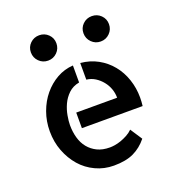

<svg xmlns="http://www.w3.org/2000/svg" viewBox="-137 -877 923 995"><g transform="rotate(-20 324.0 -380.0)"><path d="M339.8 -555.7Q392.6 -550.8 435.1 -527.3Q477.5 -503.9 507.8 -466.8Q538.1 -429.7 554.2 -381.8Q570.3 -334 570.3 -282.2Q570.3 -258.8 567.4 -235.4H232.4V-321.3H458Q458 -346.7 449.7 -370.1Q441.4 -393.6 425.3 -413.6Q409.2 -433.6 387.7 -447.3Q366.2 -460.9 339.8 -463.9ZM335.9 -91.8Q346.7 -91.8 362.8 -94.2Q378.9 -96.7 397 -103Q415 -109.4 433.1 -119.1Q451.2 -128.9 464.8 -142.6L507.8 -77.1Q475.6 -37.1 432.6 -16.6Q389.6 3.9 323.2 3.9Q269.5 3.9 222.7 -18.1Q175.8 -40 142.6 -78.1Q109.4 -116.2 89.8 -167Q70.3 -217.8 70.3 -276.4Q70.3 -332 88.4 -381.8Q106.4 -431.6 137.7 -469.2Q168.9 -506.8 210.4 -530.3Q252 -553.7 299.8 -556.6V-462.9Q263.7 -456.1 240.2 -433.6Q216.8 -411.1 203.6 -382.3Q190.4 -353.5 185.1 -323.2Q179.7 -293 179.7 -271.5Q179.7 -233.4 189 -200.7Q198.2 -168 217.8 -144Q237.3 -120.1 266.1 -106Q294.9 -91.8 335.9 -91.8ZM548.8 -694.3Q548.8 -665 528.3 -644.5Q507.8 -624 478.5 -624Q449.2 -624 428.7 -644.5Q408.2 -665 408.2 -694.3Q408.2 -723.6 428.7 -743.7Q449.2 -763.7 478.5 -763.7Q507.8 -763.7 528.3 -743.7Q548.8 -723.6 548.8 -694.3ZM258.8 -694.3Q258.8 -665 238.3 -644.5Q217.8 -624 188.5 -624Q159.2 -624 138.7 -644.5Q118.2 -665 118.2 -694.3Q118.2 -723.6 138.7 -743.7Q159.2 -763.7 188.5 -763.7Q217.8 -763.7 238.3 -743.7Q258.8 -723.6 258.8 -694.3Z"/></g></svg>

Font: Allerta Stencil
Style: Regular
Weight: 400
Designer: Matt McInerney
Foundry: Matt McInerney
Version: Version 1.02